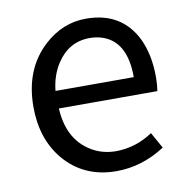

<svg xmlns="http://www.w3.org/2000/svg" viewBox="-68 -624 691 703"><g transform="rotate(-10 277.0 -272.5)"><path d="M310.5 12.7Q188.5 12.7 115.2 -75.2Q50.8 -153.3 50.8 -271.5Q50.8 -412.1 140.6 -494.1Q209 -556.6 295.9 -556.6Q427.7 -556.6 482.4 -446.3Q511.7 -384.8 511.7 -301.8Q511.7 -275.4 507.8 -250H141.6Q147.5 -136.7 225.6 -86.9Q267.6 -59.6 322.3 -59.6Q395.5 -60.5 458 -102.5L491.2 -43Q405.3 12.7 310.5 12.7ZM140.6 -315.4H431.6Q431.6 -451.2 339.8 -478.5Q319.3 -484.4 296.9 -484.4Q219.7 -484.4 174.8 -416Q146.5 -373 140.6 -315.4Z"/></g></svg>

Font: Taipei Sans TC Beta
Style: Regular
Weight: 400
Designer: JT Foundry
Foundry: JT Foundry
Version: Version 1.000